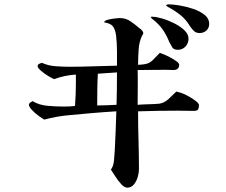

<svg xmlns="http://www.w3.org/2000/svg" viewBox="-20 -829 1040 883"><path d="M518 -496Q496 -494 474 -493Q452 -492 430 -490Q428 -454 427.5 -417.5Q427 -381 427 -344Q449 -344 471.5 -345Q494 -346 516 -347Q517 -385 517.5 -422Q518 -459 518 -496ZM895 -345Q895 -332 890.5 -325.5Q886 -319 872 -319Q854 -319 836 -319.5Q818 -320 800 -320Q707 -320 615 -317Q615 -250 617 -183.5Q619 -117 619 -50Q619 -35 613.5 -15.5Q608 4 596 19Q584 34 565 34Q552 34 537 17.5Q522 1 509.5 -19Q497 -39 490 -49Q502 -64 504.5 -93Q507 -122 508 -141Q510 -185 512 -229Q514 -273 515 -317Q463 -314 410.5 -309.5Q358 -305 305 -300Q242 -295 184 -279Q176 -283 158.5 -295.5Q141 -308 127 -323Q113 -338 113 -347Q113 -353 119.5 -357.5Q126 -362 130 -364Q159 -346 197.5 -342.5Q236 -339 270 -339Q284 -339 298 -339.5Q312 -340 325 -342Q327 -369 328 -395.5Q329 -422 329 -449V-486Q277 -483 229 -465Q221 -468 202.5 -479Q184 -490 168.5 -503.5Q153 -517 153 -525Q153 -532 160.5 -535.5Q168 -539 173 -540Q201 -527 235 -524.5Q269 -522 299 -522Q354 -522 408.5 -524Q463 -526 518 -527V-593Q518 -611 517 -629Q516 -647 514 -665Q510 -694 499 -708Q488 -722 459 -726Q460 -734 475 -738Q490 -742 507 -744Q524 -746 530 -746Q559 -746 581 -730.5Q603 -715 623 -698Q628 -695 633.5 -688.5Q639 -682 639 -677Q639 -674 637.5 -671.5Q636 -669 634 -666Q620 -638 617.5 -600.5Q615 -563 615 -531Q645 -532 659.5 -537.5Q674 -543 685 -555Q696 -567 715 -586Q721 -584 735.5 -578Q750 -572 765.5 -563.5Q781 -555 792.5 -546.5Q804 -538 804 -531Q804 -507 777 -507Q768 -507 759.5 -507.5Q751 -508 742 -508Q710 -508 677.5 -507.5Q645 -507 613 -507Q614 -467 613.5 -427Q613 -387 613 -347Q637 -349 661.5 -349.5Q686 -350 711 -352Q735 -355 755 -373.5Q775 -392 791 -408Q809 -404 828 -396Q835 -393 851 -384Q867 -375 881 -364Q895 -353 895 -345ZM847 -651Q847 -630 833 -615Q819 -600 798 -600Q779 -600 772 -611.5Q765 -623 758 -637Q745 -670 726.5 -695.5Q708 -721 679 -743Q675 -747 673 -750Q674 -752 676.5 -752Q679 -752 681 -752Q698 -752 725.5 -744Q753 -736 781 -722Q809 -708 828 -690Q847 -672 847 -651ZM942 -719Q942 -700 929 -688.5Q916 -677 898 -677Q882 -677 872 -686.5Q862 -696 854 -708Q835 -740 809 -760.5Q783 -781 751 -798Q749 -800 746.5 -801.5Q744 -803 744 -805Q744 -807 749.5 -808Q755 -809 756 -809Q775 -809 805.5 -804Q836 -799 867.5 -788.5Q899 -778 920.5 -761Q942 -744 942 -719Z"/></svg>

Font: Kaisei HarunoUmi Medium
Style: Regular
Weight: 500
Designer: Font-Kai, 金井和夫
Foundry: KAZUO KANAI
Version: Version 5.003